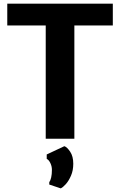

<svg xmlns="http://www.w3.org/2000/svg" viewBox="-20 -763 660 1056"><path d="M231.5 0V-623H20V-743H600.5V-623H389V0ZM314 273 251 252V239Q257.5 230.5 261.5 213Q265.5 195.5 265.5 171Q265.5 151.5 256.8 133.5Q248 115.5 237 111V86.5L334 41Q349 46 366 71.5Q383 97 383 137.5Q383 174.5 370.5 203.2Q358 232 341.8 250Q325.5 268 314 273Z"/></svg>

Font: Koeln Type Sans
Style: Bold
Weight: 700
Designer: Eben Sorkin
Foundry: Eben Sorkin
Version: Version 2.001